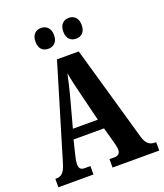

<svg xmlns="http://www.w3.org/2000/svg" viewBox="-164 -1028 968 1136"><g transform="rotate(-20 320.0 -460.5)"><path d="M406 -790C434 -790 463 -807 463 -855C463 -903 434 -921 406 -921C375 -921 347 -903 347 -855C347 -807 375 -790 406 -790ZM230 -790C259 -790 289 -807 289 -855C289 -903 259 -921 230 -921C200 -921 172 -903 172 -855C172 -807 200 -790 230 -790ZM5 0H226V-53H189C163 -53 155 -67 155 -90C155 -109 162 -138 166 -154L186 -235H378L404 -140C408 -127 414 -104 414 -87C414 -62 397 -53 377 -53H346V0H640V-53H631C600 -53 578 -69 565 -112L393 -714H256L79 -125C62 -66 41 -53 12 -53H5ZM204 -296 257 -492C267 -532 277 -575 286 -616C293 -574 303 -532 314 -487L361 -296Z"/></g></svg>

Font: Noto Serif Hebrew ExtraCondensed ExtraBold
Style: Regular
Weight: 800
Width: 2
Designer: Monotype Design Team
Foundry: Monotype Imaging Inc.
Version: Version 2.004